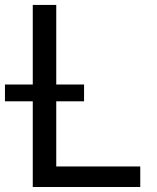

<svg xmlns="http://www.w3.org/2000/svg" viewBox="-45 -747 628 767"><path d="M85.9 0H515.3V-82H179.7V-342.3H290.8V-409.4H179.7V-727.3H85.9V-409.4H-25.2V-342.3H85.9Z"/></svg>

Font: Margiela Sans Text
Style: Regular
Weight: 400
Designer: Stefan Endress, Andreas Faust
Version: Version 1.100;FEAKit 1.0